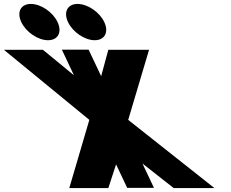

<svg xmlns="http://www.w3.org/2000/svg" viewBox="-290 -955 1170 974"><path d="M-133.5 -935C-184.5 -935 -206.1 -894 -182 -843C-157.9 -792 -97.5 -751 -46.5 -751C4.5 -751 26.1 -792 2 -843C-22.1 -894 -82.5 -935 -133.5 -935ZM103.5 -935C52.5 -935 30.9 -894 55 -843C79.1 -792 139.5 -751 190.5 -751C241.5 -751 263.1 -792 239 -843C214.9 -894 154.5 -935 103.5 -935ZM797.6 -1 360.4 -346.9 466.1 -702.2H259.5L223.2 -568.5L159.6 -703H23.8L85.2 -573L-72 -702.2H-270L163.2 -346.9L61.5 -1H259.6L298.8 -121.2L355.3 -1.8H491.1L432.6 -125.5L591.1 -1Z"/></svg>

Font: Hussar
Style: BdOpOblFive
Weight: 700
Foundry: Cannot Into Space Fonts
Version: Version 2.00